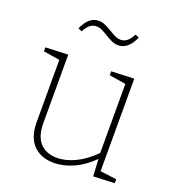

<svg xmlns="http://www.w3.org/2000/svg" viewBox="-134 -845 880 959"><g transform="rotate(20 305.5 -365.0)"><path d="M493 -34 580 -23V-2L467 3L462 -88Q414 -40 361 -16.5Q308 7 258 7Q190 7 149.5 -34Q109 -75 109 -155V-486L22 -500V-521L142 -526V-162Q142 -92 174.5 -57Q207 -22 265 -22Q311 -22 362 -46.5Q413 -71 460 -119V-486L372 -500V-521L493 -526ZM289 -682Q268 -695 255 -701Q242 -707 227 -707Q208 -707 193 -695.5Q178 -684 165 -658L145 -667Q176 -737 228 -737Q246 -737 263 -729.5Q280 -722 301 -709Q321 -697 334.5 -691Q348 -685 361 -685Q380 -685 395 -696.5Q410 -708 424 -735L444 -726Q412 -655 360 -655Q342 -655 326 -662Q310 -669 289 -682Z"/></g></svg>

Font: Bitter Pro ExtraLight
Style: Regular
Weight: 275
Designer: Sol Matas, and Bitter project Authors
Foundry: Sol Matas
Version: Version 1.010